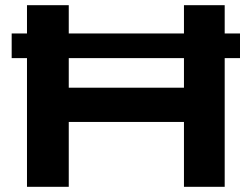

<svg xmlns="http://www.w3.org/2000/svg" viewBox="-20 -720 970 740"><path d="M25 -496V-591H84V-700H245V-591H689V-700H846V-591H905V-496H846V0H689V-250H245V0H84V-496ZM245 -382H689V-496H245Z"/></svg>

Font: Georama Extended SemiBold
Style: Regular
Weight: 600
Width: 7
Designer: Jean-Baptiste Levee
Foundry: Production Type
Version: Version 1.000